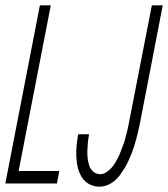

<svg xmlns="http://www.w3.org/2000/svg" viewBox="-30 -690 632 722"><path d="M-10 0 120 -670H161L40 -47H193L184 0ZM344 12Q323 12 305.5 2.5Q288 -7 277.5 -24Q267 -41 262.5 -60Q258 -79 257 -100Q256 -121 258 -142Q260 -163 264 -185H305Q302 -170 300.5 -155Q299 -140 298.5 -125Q298 -110 299.5 -95.5Q301 -81 305.5 -67.5Q310 -54 321 -44.5Q332 -35 347 -35Q358 -35 368.5 -41.5Q379 -48 388 -57.5Q397 -67 403 -77.5Q409 -88 414.5 -98.5Q420 -109 424 -120.5Q428 -132 432.5 -143Q437 -154 440 -165.5Q443 -177 446 -188.5Q449 -200 451.5 -211Q454 -222 456 -234L541 -670H582L496 -225Q493 -210 489.5 -196Q486 -182 482.5 -168Q479 -154 474.5 -140Q470 -126 464.5 -112Q459 -98 452.5 -84Q446 -70 438 -57Q430 -44 421 -31.5Q412 -19 399.5 -9Q387 1 372.5 6.5Q358 12 344 12Z"/></svg>

Font: Lode Dark
Style: Italic
Weight: 400
Italic angle: -11°
Monospace: yes
Designer: Belleve Invis
Foundry: Belleve Invis
Version: Version 29.2.0; ttfautohint (v1.8.3)